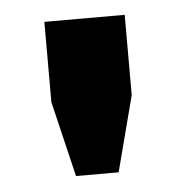

<svg xmlns="http://www.w3.org/2000/svg" viewBox="-34 -720 330 350"><g transform="rotate(-5 131.5 -544.5)"><path d="M92 -402 59 -540V-687H206V-540L170 -402Z"/></g></svg>

Font: Archivo SemiBold ExtraBold
Style: Regular
Weight: 800
Version: Version 2.001